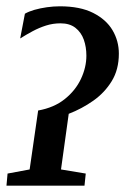

<svg xmlns="http://www.w3.org/2000/svg" viewBox="-32 -589 396 609"><path d="M-11.5 0 -8 -38.5 62 -51.5 89 -238.5Q139.5 -247.5 173.5 -274.8Q207.5 -302 224.8 -338.8Q242 -375.5 242 -412.5Q242 -440 233.8 -463.2Q225.5 -486.5 207.2 -500.8Q189 -515 160 -515Q136 -515 114 -508Q92 -501 71.5 -490Q51 -479 32 -467L47 -545.5Q59 -552.5 77.2 -557.8Q95.5 -563 116.5 -566Q137.5 -569 158 -569Q222 -569 263.5 -548Q305 -527 325 -493Q345 -459 345 -419Q345 -368.5 322.5 -331.8Q300 -295 263.8 -269.5Q227.5 -244 186 -228L161.5 -51.5L240 -38.5L236 0Z"/></svg>

Font: Merriweather 24pt SemiCondensed
Style: Italic
Weight: 400
Width: 4
Italic angle: -7.8°
Designer: Eben Sorkin
Foundry: Eben Sorkin
Version: Version 2.101